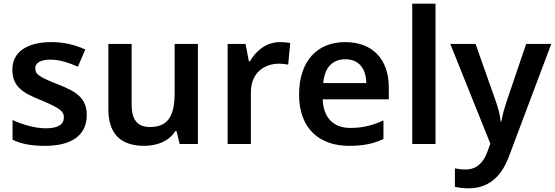

<svg xmlns="http://www.w3.org/2000/svg" viewBox="-20 -873 3006 1040"><path d="M450 -250C450 -343 391 -378 294 -416C196 -455 171 -469 171 -503C171 -533 200 -550 254 -550C304 -550 352 -533 402 -512L442 -605C382 -632 324 -645 258 -645C131 -645 47 -594 47 -497C47 -406 99 -371 203 -330C308 -286 326 -269 326 -237C326 -201 297 -178 228 -178C171 -178 101 -198 48 -223V-116C98 -93 148 -83 224 -83C369 -83 450 -141 450 -250Z M1052 -635H926V-370C926 -251 894 -185 793 -185C724 -185 693 -225 693 -306V-635H567V-281C567 -143 639 -83 761 -83C829 -83 895 -107 930 -163H936L953 -93H1052Z M1497 -645C1423 -645 1366 -598 1334 -541H1328L1310 -635H1213V-93H1339V-374C1339 -479 1412 -528 1492 -528C1506 -528 1528 -526 1541 -523L1552 -640C1538 -643 1514 -645 1497 -645Z M1850 -645C1700 -645 1600 -545 1600 -360C1600 -175 1712 -83 1871 -83C1951 -83 2003 -95 2057 -120V-221C1998 -194 1947 -180 1877 -180C1785 -180 1731 -237 1728 -335H2086V-399C2086 -554 1996 -645 1850 -645ZM1850 -552C1927 -552 1963 -498 1964 -423H1731C1738 -508 1782 -552 1850 -552Z M2339 -93V-853H2213V-93Z M2419 -635 2636 -95 2620 -51C2600 4 2565 45 2503 45C2480 45 2458 42 2444 39V139C2462 143 2486 147 2519 147C2623 147 2694 87 2735 -21L2966 -635H2830L2726 -329C2713 -290 2701 -249 2696 -215H2692C2688 -253 2678 -290 2664 -329L2556 -635Z"/></svg>

Font: Noto Sans Kannada UI SemiBold
Style: Regular
Weight: 600
Designer: Jelle Bosma - Monotype Design Team
Foundry: Monotype Imaging Inc.
Version: Version 2.005